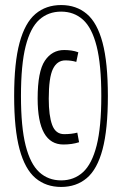

<svg xmlns="http://www.w3.org/2000/svg" viewBox="-20 -730 484 760"><path d="M222 -710Q282 -710 323.5 -675Q365 -640 386 -561Q407 -482 407 -350Q407 -218 386 -139Q365 -60 323.5 -25Q282 10 222 10Q162 10 120.5 -25Q79 -60 57.5 -139Q36 -218 36 -350Q36 -482 57.5 -561Q79 -640 120.5 -675Q162 -710 222 -710ZM222 -16Q273 -16 308.5 -48.5Q344 -81 362.5 -154Q381 -227 381 -350Q381 -474 362.5 -547Q344 -620 308.5 -652Q273 -684 222 -684Q171 -684 135.5 -652Q100 -620 81.5 -547Q63 -474 63 -350Q63 -227 81.5 -154Q100 -81 135.5 -48.5Q171 -16 222 -16ZM129 -340Q129 -447 157.5 -489.5Q186 -532 234 -532Q248 -532 262.5 -530Q277 -528 290 -523L282 -485Q262 -491 239 -491Q206 -491 189.5 -457Q173 -423 173 -339Q173 -272 186.5 -235.5Q200 -199 234 -199Q263 -199 286 -205L293 -167Q265 -158 231 -158Q129 -158 129 -340Z"/></svg>

Font: Georama Condensed Light
Style: Regular
Weight: 300
Width: 3
Designer: Jean-Baptiste Levee
Foundry: Production Type
Version: Version 1.000